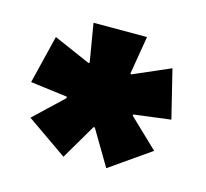

<svg xmlns="http://www.w3.org/2000/svg" viewBox="-63 -710 529 494"><g transform="rotate(15 201.0 -462.5)"><path d="M144 -286 36 -361 113 -434 112 -437.5 14 -450 45.5 -578.5 144 -535.5 146.5 -537.5 129.5 -639H272L255 -537.5L257 -535.5L356 -578.5L387.5 -450L289.5 -437.5L289 -434L365.5 -361L258 -286L202.5 -379.5H199Z"/></g></svg>

Font: Anek Latin Medium ExtraBold
Style: Regular
Weight: 800
Version: Version 1.003